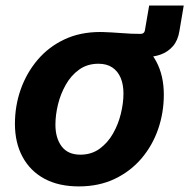

<svg xmlns="http://www.w3.org/2000/svg" viewBox="-20 -666 687 697"><path d="M335.4 -461.4 350.1 -549.8Q367.2 -549.3 385 -548.3Q402.8 -547.4 420.9 -545.9Q439 -544.4 456.3 -543.7Q473.6 -543 489.7 -543Q503.9 -543 505.9 -555.2L521.5 -646H647L631.3 -553.2Q626 -519.5 607.9 -498.5Q589.8 -477.5 563.2 -468Q536.6 -458.5 504.9 -458.5Q463.4 -458.5 420.4 -460Q377.4 -461.4 335.4 -461.4ZM266.1 10.7Q192.9 10.7 141.1 -17.3Q89.4 -45.4 61.8 -96.7Q34.2 -147.9 34.2 -216.3Q34.2 -282.2 55.4 -342Q76.7 -401.9 116.5 -448.7Q156.2 -495.6 213.4 -522.7Q270.5 -549.8 343.3 -549.8Q416.5 -549.8 468.3 -521.7Q520 -493.7 547.4 -442.6Q574.7 -391.6 574.7 -322.3Q574.7 -256.8 554 -197Q533.2 -137.2 493.2 -90.3Q453.1 -43.5 396 -16.4Q338.9 10.7 266.1 10.7ZM271.5 -104.5Q312 -104.5 341.6 -126Q371.1 -147.5 390.4 -181.4Q409.7 -215.3 418.9 -253.9Q428.2 -292.5 428.2 -326.2Q428.2 -359.4 418 -383.5Q407.7 -407.7 387.7 -421.1Q367.7 -434.6 337.4 -434.6Q296.9 -434.6 267.3 -413.3Q237.8 -392.1 218.8 -358.4Q199.7 -324.7 190.4 -286.4Q181.2 -248 181.2 -213.4Q181.2 -164.6 203.9 -134.5Q226.6 -104.5 271.5 -104.5Z"/></svg>

Font: Inter 16pt
Style: Bold Italic
Weight: 700
Italic angle: -9.3988°
Version: Version 4.001;git-66647c0bb